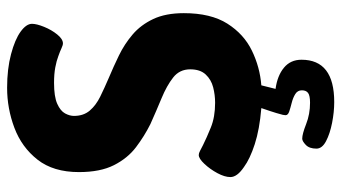

<svg xmlns="http://www.w3.org/2000/svg" viewBox="-230 -518 960 540"><g transform="rotate(-90 250.0 -248.0)"><path d="M233 212Q205 212 174.5 206Q144 200 123 189Q102 178 102 162Q102 142 112.5 132Q123 122 130 122Q143 122 171 133Q199 144 231 144Q251 144 258.5 138.5Q266 133 266 121Q266 109 255.5 102.5Q245 96 231 92.5Q217 89 206.5 85.5Q196 82 196 75Q196 72 197 67.5Q198 63 202 49.5Q206 36 216 7Q156 2 114.5 -11.5Q73 -25 50 -42Q22 -61 22 -80Q22 -96 33 -116.5Q44 -137 59 -153Q74 -169 84 -169Q89 -169 95.5 -165.5Q102 -162 112 -157Q132 -147 161.5 -135Q191 -123 231 -123Q253 -123 274.5 -128.5Q296 -134 310.5 -149.5Q325 -165 325 -193Q325 -223 302 -241Q279 -259 244 -273.5Q209 -288 171 -305Q137 -322 106 -345.5Q75 -369 55.5 -407.5Q36 -446 36 -506Q36 -578 71 -622.5Q106 -667 160.5 -687.5Q215 -708 273 -708Q326 -708 367.5 -697Q409 -686 431 -670Q453 -654 453 -638Q453 -625 444.5 -604Q436 -583 423 -567Q410 -551 398 -551Q393 -551 384.5 -555Q376 -559 362 -564Q349 -569 330.5 -572.5Q312 -576 287 -576Q248 -576 228 -567Q208 -558 201 -545Q194 -532 194 -520Q194 -493 209 -475.5Q224 -458 248.5 -446Q273 -434 301 -422Q332 -409 364 -393.5Q396 -378 423 -355Q450 -332 466.5 -297Q483 -262 483 -211Q483 -135 453.5 -88.5Q424 -42 377.5 -19.5Q331 3 280 7L270 47Q307 52 329.5 70.5Q352 89 352 120Q352 212 233 212Z"/></g></svg>

Font: Asap
Style: Bold
Weight: 700
Designer: Pablo Cosgaya
Foundry: Omnibus-Type
Version: Version 3.001; ttfautohint (v1.8.3)